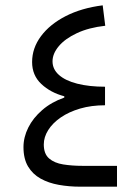

<svg xmlns="http://www.w3.org/2000/svg" viewBox="-20 -703 529 723"><path d="M222.1 -340.5V-335.6Q173.5 -318.5 139.1 -288.7Q104.6 -258.9 86.5 -222.6Q68.4 -186.4 68.4 -148.9Q68.4 -105 85.7 -76Q103 -47.1 133 -30.4Q163 -13.7 201.5 -6.9Q240 0 282.3 0H420.6V-78.5H290.9Q251.4 -78.5 218.1 -83.8Q184.8 -89.1 164.8 -106.4Q144.9 -123.7 144.9 -159Q144.9 -186.7 161.5 -213.1Q178 -239.4 208.6 -260.6Q239.2 -281.7 281.6 -294.2Q324.1 -306.6 375.5 -306.6V-376.4Q315.3 -376.5 270.8 -387.9Q226.3 -399.2 202.1 -420.7Q177.8 -442.2 177.8 -472Q177.8 -501 201.4 -529.1Q224.9 -557.2 269.5 -578.1Q314.1 -599.1 376.3 -606L366.7 -682.9Q287 -672.9 227.2 -642.2Q167.5 -611.5 134.2 -566.6Q100.9 -521.8 100.9 -469.3Q100.9 -419.3 135.5 -386.8Q170.1 -354.2 222.1 -340.5Z"/></svg>

Font: Estedad VF
Style: Regular
Weight: 100
Designer: Amin Abedi
Version: Version 7.3